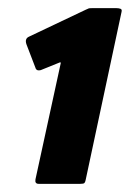

<svg xmlns="http://www.w3.org/2000/svg" viewBox="-20 -711 319 471"><path d="M75 -260Q65 -260 67 -271L129 -556Q129 -559 127 -558L80 -539Q76 -538 73 -538.5Q70 -539 68 -542L45 -602Q40 -616 51 -621L190 -687Q196 -690 198 -690.5Q200 -691 206 -691H266Q271 -691 275.5 -689.5Q280 -688 278 -681L190 -269Q189 -264 187 -262Q185 -260 177 -260Z"/></svg>

Font: Glory Thin ExtraBold
Style: Italic
Weight: 800
Italic angle: -12°
Version: Version 1.011